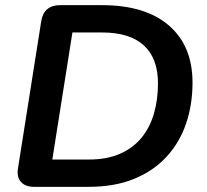

<svg xmlns="http://www.w3.org/2000/svg" viewBox="-20 -725 802 745"><path d="M112 0Q78 0 61 -19.5Q44 -39 50 -73L140 -643Q145 -674 163.5 -689.5Q182 -705 213 -705H376Q544 -705 635.5 -626Q727 -547 727 -404Q727 -319 702 -245.5Q677 -172 626.5 -117Q576 -62 500.5 -31Q425 0 323 0ZM183 -106H325Q395 -106 446 -128.5Q497 -151 529.5 -191Q562 -231 577.5 -285Q593 -339 593 -402Q593 -498 538.5 -548.5Q484 -599 376 -599H261Z"/></svg>

Font: Nunito ExtraLight
Style: Bold Italic
Weight: 700
Italic angle: -9°
Version: Version 3.602